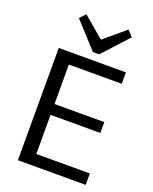

<svg xmlns="http://www.w3.org/2000/svg" viewBox="-170 -1033 894 1125"><g transform="rotate(20 277.0 -470.5)"><path d="M152.9 -71.2H506.9V0H84.2V-700H502.8V-628.8H152.9L173.1 -684.7V-348.8L152.9 -382.8H483.5V-315.2H152.9L173.1 -349.2V-15.3ZM465.1 -904.9 319.6 -745.7H280.7L135 -904.9L168.8 -940.9L320.8 -811.8H277.8L431.4 -940.9Z"/></g></svg>

Font: Pathway Extreme 8pt Thin
Style: Regular
Weight: 100
Designer: Eduardo Rodriguez Tunni
Foundry: Eduardo Rodriguez Tunni
Version: Version 1.000